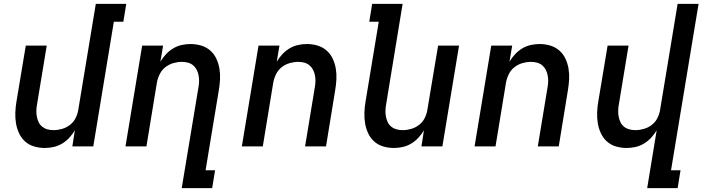

<svg xmlns="http://www.w3.org/2000/svg" viewBox="-20 -755 3640 990"><path d="M211 8Q182 8 155.5 0Q129 -8 109.5 -25.5Q90 -43 78.5 -67.5Q67 -92 62.5 -119Q58 -146 59 -174.5Q60 -203 65 -232L113 -520H221L171 -217Q168 -201 167.5 -185Q167 -169 170 -153.5Q173 -138 179.5 -124.5Q186 -111 198 -101.5Q210 -92 225 -88Q240 -84 257 -84Q278 -84 300.5 -90.5Q323 -97 341.5 -111.5Q360 -126 370.5 -147.5Q381 -169 384 -191L474 -735H631L616 -643H567L461 0H353L366 -83Q354 -63 337.5 -45Q321 -27 300 -14.5Q279 -2 256 3Q233 8 211 8Z M917 215 1003 -303Q1006 -319 1006.5 -335Q1007 -351 1004 -366.5Q1001 -382 994 -395.5Q987 -409 975.5 -418.5Q964 -428 949 -432Q934 -436 917 -436Q896 -436 873.5 -429.5Q851 -423 832.5 -408.5Q814 -394 803.5 -372.5Q793 -351 789 -329L735 0H627L713 -520H821L807 -437Q819 -457 835.5 -475Q852 -493 873 -505.5Q894 -518 917 -523Q940 -528 962 -528Q991 -528 1017.5 -520Q1044 -512 1064 -494.5Q1084 -477 1095.5 -452.5Q1107 -428 1111.5 -401Q1116 -374 1114.5 -345.5Q1113 -317 1108 -288L1040 123H1089L1074 215Z M1227 0 1313 -520H1421L1407 -437Q1419 -457 1435.5 -475Q1452 -493 1473 -505.5Q1494 -518 1517 -523Q1540 -528 1562 -528Q1591 -528 1617.5 -520Q1644 -512 1664 -494.5Q1684 -477 1695.5 -452.5Q1707 -428 1711.5 -401Q1716 -374 1714.5 -345.5Q1713 -317 1708 -288L1661 0H1553L1603 -303Q1606 -319 1606.5 -335Q1607 -351 1604 -366.5Q1601 -382 1594 -395.5Q1587 -409 1575.5 -418.5Q1564 -428 1549 -432Q1534 -436 1517 -436Q1496 -436 1473.5 -429.5Q1451 -423 1432.5 -408.5Q1414 -394 1403.5 -372.5Q1393 -351 1389 -329L1335 0Z M2011 8Q1982 8 1955.5 0Q1929 -8 1909.5 -25.5Q1890 -43 1878.5 -67.5Q1867 -92 1862.5 -119Q1858 -146 1859 -174.5Q1860 -203 1865 -232L1933 -643H1884L1899 -735H2056L1971 -217Q1968 -201 1967.5 -185Q1967 -169 1970 -153.5Q1973 -138 1979.5 -124.5Q1986 -111 1998 -101.5Q2010 -92 2025 -88Q2040 -84 2057 -84Q2078 -84 2100.5 -90.5Q2123 -97 2141.5 -111.5Q2160 -126 2170.5 -147.5Q2181 -169 2184 -191L2239 -520H2347L2261 0H2153L2166 -83Q2154 -63 2137.5 -45Q2121 -27 2100 -14.5Q2079 -2 2056 3Q2033 8 2011 8Z M2427 0 2513 -520H2621L2607 -437Q2619 -457 2635.5 -475Q2652 -493 2673 -505.5Q2694 -518 2717 -523Q2740 -528 2762 -528Q2791 -528 2817.5 -520Q2844 -512 2864 -494.5Q2884 -477 2895.5 -452.5Q2907 -428 2911.5 -401Q2916 -374 2914.5 -345.5Q2913 -317 2908 -288L2861 0H2753L2803 -303Q2806 -319 2806.5 -335Q2807 -351 2804 -366.5Q2801 -382 2794 -395.5Q2787 -409 2775.5 -418.5Q2764 -428 2749 -432Q2734 -436 2717 -436Q2696 -436 2673.5 -429.5Q2651 -423 2632.5 -408.5Q2614 -394 2603.5 -372.5Q2593 -351 2589 -329L2535 0Z M3317 215 3366 -83Q3354 -63 3337.5 -45Q3321 -27 3300 -14.5Q3279 -2 3256 3Q3233 8 3211 8Q3182 8 3155.5 0Q3129 -8 3109.5 -25.5Q3090 -43 3078.5 -67.5Q3067 -92 3062.5 -119Q3058 -146 3059 -174.5Q3060 -203 3065 -232L3113 -520H3221L3171 -217Q3168 -201 3167.5 -185Q3167 -169 3170 -153.5Q3173 -138 3179.5 -124.5Q3186 -111 3198 -101.5Q3210 -92 3225 -88Q3240 -84 3257 -84Q3278 -84 3300.5 -90.5Q3323 -97 3341.5 -111.5Q3360 -126 3370.5 -147.5Q3381 -169 3384 -191L3474 -735H3582L3440 123H3489L3474 215Z"/></svg>

Font: Iosevka Semibold Extended
Style: Italic
Weight: 600
Width: 7
Italic angle: -9°
Monospace: yes
Designer: Belleve Invis
Foundry: Belleve Invis
Version: Version 32.5.0; ttfautohint (v1.8.4)